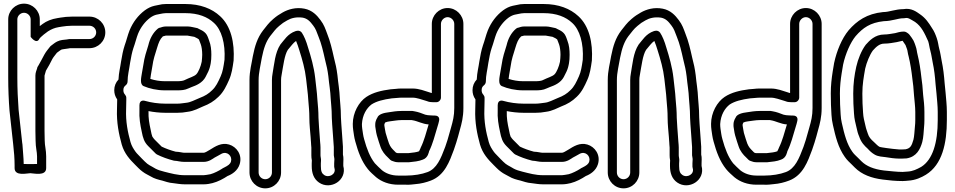

<svg xmlns="http://www.w3.org/2000/svg" viewBox="-20 -798 5233 1052"><path d="M375 -657H470C490.5 -657 507 -640.5 507 -620.5C507 -600.5 490.5 -584 470 -584H362C360.7 -584 358.9 -583.8 357.9 -583.7L346.5 -581.8C330.5 -579.9 311.9 -579.9 292.8 -570.4C278.1 -563 269.8 -554.2 260.1 -547.8C257.6 -546.1 255 -543.5 253.5 -541.3C244.5 -528.5 234.8 -520.1 222.9 -498.7C211 -474.9 204.2 -464.6 191.2 -440.3C187.3 -433.9 184 -430.1 183.1 -422.3C181.2 -415.3 174 -401.3 174 -384V-80C174 -62 174.4 -43.1 175 -26.5C175.2 10.3 183 33.8 183 59V100.6C173.2 100.9 161.3 101 146 101C131.2 101 117.9 100.8 109.9 100.6C109.2 61.8 105 28.9 103 -6.4C102.7 -11.4 102.1 -13.7 101.5 -16.3C94.4 -76.6 89.2 -135.4 81.9 -196.4C77.7 -251.7 75 -312.5 75 -372V-692C75 -711.2 91.8 -728 111.5 -728C131.2 -728 148 -711.2 148 -692V-596C148 -596 179.4 -552.9 195.4 -584.8C197.5 -589.1 207.5 -599 220.3 -609.2L243.2 -626.4C261.7 -638 279.5 -645.7 301.3 -649.2C308.9 -650.1 313.8 -651 320.3 -652.3L335.1 -654.2C341.4 -655 347.7 -656 354 -656C360.8 -656 367.4 -657 375 -657ZM25 -692V-372C25 -310.5 27.7 -248.5 32.1 -191.6C39.7 -128.5 44.8 -69.6 52.2 -8C56.9 31.4 60 72.8 60 109V123C60 169.4 128.9 151 146 151C163.7 151 233 169.4 233 123V59C233 24.1 225 0.1 225 -27.5C224.3 -45.6 224 -62 224 -80V-383.7C224.5 -387 228.9 -399.5 231.7 -410.7C246.5 -435.3 253.5 -448.2 267.1 -475.3C273.7 -486.9 280.4 -493.5 291.8 -508.9C302.6 -516.6 311.3 -523.7 315.2 -525.6C320.6 -528.3 336.5 -529.4 354.1 -532.3L364.1 -534H470C517.8 -534 557 -572.5 557 -620.5C557 -668.5 517.8 -707 470 -707H375C367.1 -707 361.8 -706.8 352.8 -706C344.5 -705.9 337.4 -705.3 328.2 -703.7L312.9 -701.8C306.5 -701 301.8 -699.6 294.7 -698.8C262.8 -693.9 234.3 -682.3 214 -667L198 -655V-692C198 -739.4 158.7 -778 111.5 -778C64.3 -778 25 -739.4 25 -692Z M939 83C950.4 83 968 89 990 89H1096C1125.5 89 1146.6 71 1156.1 65.3C1166.2 58.8 1179 54 1193.8 44.5C1225.8 28.1 1254.1 58.4 1245.6 86.8C1241.2 101.5 1230.3 108.8 1208 120.1C1203.3 121.9 1199.1 124.8 1196.4 126.7C1179.7 137.7 1152.3 151.4 1133.1 156.5C1117.5 158.9 1104.9 162 1096 162H993C951.4 162 918 152.2 879.8 142.7C861.5 138.5 844 132.4 832.5 126.3C802.5 107.9 793.7 107.4 773.7 87.3L757.2 70.8C743.9 56 730.4 44.2 723.4 34.5C710.7 16.5 701.7 2.8 695 -19.8C680.2 -73.4 668.2 -131 671 -198.5C671 -215 671.3 -229.4 672 -248.5V-262C672 -268.1 669.6 -274.2 665.7 -278.6C658.8 -286.3 656 -293.8 656 -304C656 -316.2 659.6 -323.6 669.4 -331.3C675.7 -336.2 679 -344.8 679 -351C679 -385.4 687.8 -416.3 692.7 -453.3C697.9 -484.4 703.3 -511.6 710.6 -533.7C720.7 -561 728.2 -592.7 736.2 -612.6C751 -648.9 774.8 -679.8 802.9 -700.9C814.9 -709.7 827.2 -715.2 837.2 -717.5L856.9 -721.5C868.1 -723.7 878.7 -726 889 -726H996C1066.9 -726 1117.3 -705.2 1152.1 -672.6C1193.6 -635.3 1215.5 -560.3 1210.1 -470.5C1204.7 -432.9 1200.4 -404.8 1189.2 -380.2C1174.9 -348 1163.2 -323.1 1142.6 -304C1123 -284.4 1103.4 -272.4 1074 -261.3C1046.1 -250.2 1024.5 -237.1 1000.7 -234.9C985.3 -233.5 970.1 -230 952 -230H886C846.9 -230 807.6 -236 775.9 -245C773.3 -245.8 744 -255.2 744 -221V-197.6C741.7 -149.6 748.5 -114.1 756.5 -77C763.3 -41.4 769.9 -19.8 792.3 2.7L833.3 43.7C835.2 45.5 837.8 47.4 839.8 48.4C867.3 62.1 899.4 73.9 932.9 82.3C934.9 82.7 937.4 83 939 83ZM942.3 33.1C916.3 26.3 888.3 16.3 865.8 5.4L827.7 -32.7C822.8 -37.6 821.1 -40.5 814.6 -49.7C811.6 -56.8 808.9 -68.9 805.5 -87C797.7 -122.9 792.6 -149.4 793.7 -189.3C821 -183.8 854.2 -180 886 -180H952C971.8 -180 988.3 -181.7 1006.6 -185.2C1043.5 -189.3 1071.8 -206.6 1092 -214.7C1125.1 -227.1 1152.4 -243.3 1177.4 -268C1205.7 -294.8 1220.8 -328.3 1234.8 -359.7C1249.8 -392.8 1254.4 -427.1 1259.7 -464.5C1259.8 -464.9 1259.9 -465.8 1260 -466.4C1266.1 -565.5 1244.8 -655.8 1185.9 -709.4C1141 -751.1 1076.9 -776 996 -776H889C874.8 -776 861.5 -774.3 846.4 -770.4L826.8 -766.4C807.4 -762.1 790.5 -753.7 773.1 -741.1C736.6 -713.7 708.1 -676 689.8 -631.4C679.4 -605.3 672.1 -573.3 663.4 -550.3C653.8 -521.4 648.7 -493 643.3 -460.7C639.2 -429.7 630.9 -401.2 629.2 -362.3C614.4 -346.8 606 -326.2 606 -304C606 -285.7 610.8 -269.4 622 -253.3V-249.5C621.4 -232.4 621 -215.6 621 -199.5C618.1 -126.8 631.4 -62.3 647 -6.2C661.7 44.4 692 76.4 721.3 105.7L738.3 122.7C746.2 130.6 753.7 137.1 761.9 143C776.8 154.8 796.3 162.6 806.7 169.2C824.5 180.3 847.8 186.6 868.2 191.3C885.2 195.6 902.3 203.8 931.8 205.9C948.9 207.9 968.9 212 993 212H1096C1115.6 212 1132.9 208 1144.1 205.3C1174.4 197.7 1204.9 181 1226.9 166.4C1250.6 157.3 1282.5 137.7 1293.4 101.2C1308.7 50.3 1276.7 6.2 1235.2 -6.1C1193.7 -18.3 1160.2 3.8 1129.7 22.8C1116.5 30.9 1102.8 39 1096 39H990C980 39 964.6 33.9 942.3 33.1ZM889 -653C874.2 -653 863.4 -648.1 858.8 -646.9C853.4 -646.4 848.6 -644.2 845 -641.2C818.2 -618.9 801 -586.2 792.8 -550.4C781.9 -514.8 771.4 -485.8 765.3 -441.8L757.3 -396.1C753.6 -372.2 744.6 -335.7 767.2 -326C798.2 -312.7 839.8 -303 883 -303H952C971.9 -303 993.1 -304.1 1012.2 -313.6C1031.9 -323.5 1064.9 -329.5 1090.7 -355.3C1104.7 -369.3 1109.9 -384.2 1114.9 -393.5C1124.2 -410.4 1129.5 -425.9 1132.5 -441.1L1134.5 -451.1C1137 -463.5 1138 -481.1 1138 -498C1138 -524.2 1135.5 -551.1 1126.1 -574.6C1124 -579.5 1120.2 -594.9 1112.4 -607.9C1106.3 -618.1 1094.8 -627.1 1084.2 -632.4L1069.2 -639.8C1064.8 -643 1060.9 -644.3 1057.1 -644.8C1048 -645.9 1025.7 -653 1009 -653ZM889 -603H1006.8C1023.8 -600 1025.3 -600 1044.7 -596.2L1061.1 -588C1063.3 -586.7 1063.8 -586.6 1069.8 -581.9C1073.5 -573.8 1075.4 -566.4 1080 -555.3C1084.7 -543.2 1088 -520.2 1088 -498C1088 -486.2 1086.6 -472.9 1085.2 -459.7C1080.2 -434.5 1067.2 -402.5 1055.3 -390.7C1043.2 -378.6 1018.8 -372.9 989.8 -358.4C983.9 -355.4 969.2 -353 952 -353H883C854.9 -353 828.1 -357.8 803.7 -365.7C804.6 -373.2 805.7 -381.6 806.7 -387.9L814.7 -434.2C820.3 -475.3 829.2 -498.3 840.9 -536.7C849.5 -564.8 855.9 -582.8 872.5 -598.8C881.3 -601.2 887.7 -603 889 -603Z M1732 -47C1732 -47.6 1732 -48.5 1731.9 -48.9C1729.5 -80.6 1726.6 -118.9 1725 -152.6C1724.9 -192.7 1722 -217.1 1718.9 -253.7C1716.6 -298.2 1710.5 -331.8 1706.9 -371.5C1700.3 -430.8 1683.4 -488.4 1668 -537.1C1657.9 -572.8 1646.3 -600 1633.8 -618.9C1627.4 -628.4 1615.5 -631.7 1605.6 -628.9C1603.1 -628.6 1601.5 -628.2 1600.1 -627.7C1555.8 -612.9 1536 -576.3 1518.4 -556.7C1517.6 -555.9 1516.7 -554.6 1516.2 -553.9C1486.3 -509 1482.5 -444.3 1473.4 -394.7C1471.2 -383.5 1470 -371.1 1470 -359V147C1470 167.5 1453.5 184 1433.5 184C1413.5 184 1397 167.5 1397 147V-359C1397 -401.5 1407.9 -439.3 1414.6 -481.6C1425.2 -534.1 1437.1 -569.4 1460.6 -600.5C1481.4 -626 1488.1 -637.7 1509.7 -655.9C1528.7 -672.1 1532.7 -674.2 1553.5 -686.3C1575.6 -699 1603 -706.2 1638.8 -701.3C1663.9 -696.2 1678.2 -682.2 1696.1 -657.9C1709.7 -640.4 1715.1 -624.1 1725.7 -595.8C1741.1 -558.6 1750.5 -517.9 1760.7 -472.1C1769.7 -437.5 1774.9 -413.7 1779.1 -380.3C1783.4 -333.9 1790.4 -300.4 1792 -256.9C1792.7 -242.1 1793.9 -227.7 1795.1 -218.5L1797.1 -189.4C1797.7 -179.5 1798 -167.6 1798 -154C1798 -153.6 1798 -152.9 1798 -152.6L1800 -116.5C1802.7 -71.6 1806.7 -35.5 1809 7.7V53C1809 54 1811.3 67.5 1811.8 70.3C1812.9 78.6 1811 82.3 1811 97V115C1811 117.6 1811.6 120.8 1812.3 122.9C1823.5 156.6 1781.6 178.5 1756.2 160.9C1743.9 152.4 1738 141.3 1738 112V97C1738 91.9 1738.3 87.3 1738.8 83.1C1740.1 73.2 1736 61.9 1736 53V10C1736 -8.3 1732 -33 1732 -47ZM1686 10.8V53C1686 62.5 1686.7 70.2 1688.7 81.1C1688.4 84.7 1688 91.8 1688 97V112C1688 148.7 1698 181.5 1727.8 202.1C1791.1 245.8 1882.6 189.6 1861 111.3V97C1861 85.8 1863.4 65.6 1859 49V7C1859 6.7 1859 6.1 1859 5.7C1856.5 -40.7 1852.5 -75.8 1850 -119.4L1848 -154.7C1848 -167.5 1847.6 -181.6 1847 -192.6L1844.9 -222.7C1844.3 -232.6 1842.7 -244.1 1842 -259C1840.1 -306.8 1832.8 -342.8 1828.9 -385.7C1824.2 -423.1 1818.6 -448.1 1809.3 -483.8C1799.5 -527.8 1789.5 -571.9 1772.3 -614.2C1762.8 -639.5 1755.7 -662.3 1735.9 -688.1C1716.7 -714.2 1690.6 -742.3 1647.8 -750.5C1600.9 -759.6 1558.5 -746.8 1528.5 -729.6C1507.9 -717.6 1497.6 -711.3 1477.3 -694.1C1450.5 -671.3 1439.8 -654 1421.4 -631.5C1389.6 -590 1376.5 -545.8 1365.4 -490.4C1359.1 -450.4 1347 -410.5 1347 -359V147C1347 194.8 1385.5 234 1433.5 234C1481.5 234 1520 194.8 1520 147V-359C1520 -368.2 1520.8 -376.5 1522.6 -385.3C1532.3 -438.9 1538.5 -495.6 1556.9 -524.8C1574.4 -544.6 1586.1 -562.9 1602.2 -573.6C1608.3 -557.8 1614.6 -542.4 1620 -522.9C1635.8 -473.4 1651.2 -419.5 1657.1 -366.5C1660.9 -324.9 1667 -290.7 1669.1 -250.3C1672.3 -210.9 1675 -189.2 1675 -152C1675 -116.1 1679.5 -78.1 1682 -46C1682.2 -35 1684 -23.9 1684 -18C1684 -9 1685.3 -1 1686 10.8Z M2336 -166C2328.4 -166 2318.9 -167.4 2310 -169.7C2291.6 -177.1 2270 -185 2251.5 -188C2249.9 -188.4 2241 -190 2240 -190H2179C2154.3 -190 2129.5 -186.1 2109.6 -182.8C2086.6 -180 2054.1 -173.4 2047.3 -152.9C2046.9 -151.7 2036 -137.5 2036 -116V-107C2036 -105.2 2036.3 -102.9 2036.6 -101.6C2039.4 -88.9 2039.2 -77.7 2044.9 -56.2C2049.3 -41.8 2052.2 -32 2055.2 -22.4L2064.3 4.9C2072.6 30 2089.5 50.5 2105.8 65.2L2118.3 77.7C2121.9 81.2 2126.8 83.6 2131.1 84.5C2138.7 87.5 2148.5 91 2162 91H2220C2220.9 91 2222.1 90.9 2222.8 90.8C2246.9 88.2 2273.4 86.3 2296.9 76.5C2325.9 66.8 2330 33.5 2331.1 30.8C2351.9 -11.6 2362 -54.8 2374.9 -96.7L2380.9 -116.8C2381.1 -117.2 2381.2 -117.7 2381.3 -117.9L2385.3 -133.9C2386.1 -137.4 2393.7 -165 2361 -165H2353C2348 -165 2341.7 -166 2336 -166ZM2218.6 41H2162C2155 41 2157.9 41.3 2149.3 38L2140.7 29.3C2127.6 16.2 2119.4 7.8 2111.5 -11.6L2102.8 -37.6C2100.3 -45.9 2097.4 -55.3 2093 -69.8C2089.6 -83.2 2089.7 -91.3 2086 -109.6V-116C2086 -117.1 2086.3 -118.6 2090.4 -126.9C2098.2 -130 2105.9 -132.1 2115.8 -133.2C2137.4 -135.6 2158.5 -140 2179 -140H2236C2237.1 -139.7 2238.3 -139.4 2239.5 -139.3C2267.6 -135.2 2294.6 -118.3 2328.6 -116.2C2315 -71.1 2303.5 -25.9 2285.6 9.8C2283.4 14.3 2282 20.8 2276 30.9C2261.8 36.4 2244.4 38.2 2218.6 41ZM2432.5 -704C2451.7 -704 2469 -686.6 2469 -667V-206C2469 -163.3 2461.5 -134.6 2451 -97.9C2445 -77 2438.8 -54.7 2432.1 -31.4L2419.4 6.7C2395 71.9 2372.9 125.7 2323 144.7C2290.9 157 2247.4 164 2206 164H2162C2123.5 164 2093.2 151.2 2073.3 135C2060 123 2044.6 108.3 2034 96.8C2007 62.6 1989.8 18.1 1975.1 -35.7C1969.1 -56.9 1968.4 -70.5 1964.7 -92.9C1963.5 -101.3 1963 -110.2 1963 -118.3C1965.9 -168.3 1988.3 -204.9 2015.4 -225.6C2042.3 -243.3 2081.1 -253 2126.6 -259.1L2151.9 -261.1C2161.3 -261.8 2170.6 -263 2180 -263H2240C2263.9 -263 2289.8 -252.6 2315.6 -245.1L2330.1 -240.3C2332.6 -239.4 2335.8 -239 2338 -239C2342.6 -238.4 2348.2 -238 2353 -238H2371C2386.1 -238 2396 -252.3 2396 -263V-667C2396 -686.5 2413.3 -704 2432.5 -704ZM2432.5 -754C2384.8 -754 2346 -714 2346 -667V-288.4C2345.9 -288.4 2343.4 -288.8 2342.4 -288.9L2330.4 -292.9C2307.2 -299.5 2277.3 -313 2240 -313H2180C2169 -313 2159 -312.4 2147.4 -310.9L2122.1 -308.9C2121.8 -308.9 2121.1 -308.8 2120.7 -308.8C2071 -302.2 2025 -292 1987.1 -266.8C1946.4 -239.7 1913 -181 1913 -119C1913 -107.1 1913.7 -96.5 1915.3 -85.2C1918.7 -64.9 1919.6 -48.3 1926.9 -22.3C1942.2 33.8 1961.3 86 1995.5 128.6C2008.5 144.9 2025.7 159.4 2040.7 172.9C2071.2 198.1 2112.5 214 2162 214H2205.2C2225.3 215.1 2241.4 212.2 2256 210.9C2286.4 208.7 2316.2 200.9 2340.9 191.3C2417.3 162.3 2443.4 85.2 2466.6 23.3L2479.9 -16.6C2486.6 -40.1 2493.4 -59.9 2499.2 -84.7C2509.5 -120.6 2519 -157.2 2519 -206V-667C2519 -714 2480.2 -754 2432.5 -754Z M2902 83C2913.4 83 2931 89 2953 89H3059C3088.5 89 3109.6 71 3119.1 65.3C3129.2 58.8 3142 54 3156.8 44.5C3188.8 28.1 3217.1 58.4 3208.6 86.8C3204.2 101.5 3193.3 108.8 3171 120.1C3166.3 121.9 3162.1 124.8 3159.4 126.7C3142.7 137.7 3115.3 151.4 3096.1 156.5C3080.5 158.9 3067.9 162 3059 162H2956C2914.4 162 2881 152.2 2842.8 142.7C2824.5 138.5 2807 132.4 2795.5 126.3C2765.5 107.9 2756.7 107.4 2736.7 87.3L2720.2 70.8C2706.9 56 2693.4 44.2 2686.4 34.5C2673.7 16.5 2664.7 2.8 2658 -19.8C2643.2 -73.4 2631.2 -131 2634 -198.5C2634 -215 2634.3 -229.4 2635 -248.5V-262C2635 -268.1 2632.6 -274.2 2628.7 -278.6C2621.8 -286.3 2619 -293.8 2619 -304C2619 -316.2 2622.6 -323.6 2632.4 -331.3C2638.7 -336.2 2642 -344.8 2642 -351C2642 -385.4 2650.8 -416.3 2655.7 -453.3C2660.9 -484.4 2666.3 -511.6 2673.6 -533.7C2683.7 -561 2691.2 -592.7 2699.2 -612.6C2714 -648.9 2737.8 -679.8 2765.9 -700.9C2777.9 -709.7 2790.2 -715.2 2800.2 -717.5L2819.9 -721.5C2831.1 -723.7 2841.7 -726 2852 -726H2959C3029.9 -726 3080.3 -705.2 3115.1 -672.6C3156.6 -635.3 3178.5 -560.3 3173.1 -470.5C3167.7 -432.9 3163.4 -404.8 3152.2 -380.2C3137.9 -348 3126.2 -323.1 3105.6 -304C3086 -284.4 3066.4 -272.4 3037 -261.3C3009.1 -250.2 2987.5 -237.1 2963.7 -234.9C2948.3 -233.5 2933.1 -230 2915 -230H2849C2809.9 -230 2770.6 -236 2738.9 -245C2736.3 -245.8 2707 -255.2 2707 -221V-197.6C2704.7 -149.6 2711.5 -114.1 2719.5 -77C2726.3 -41.4 2732.9 -19.8 2755.3 2.7L2796.3 43.7C2798.2 45.5 2800.8 47.4 2802.8 48.4C2830.3 62.1 2862.4 73.9 2895.9 82.3C2897.9 82.7 2900.4 83 2902 83ZM2905.3 33.1C2879.3 26.3 2851.3 16.3 2828.8 5.4L2790.7 -32.7C2785.8 -37.6 2784.1 -40.5 2777.6 -49.7C2774.6 -56.8 2771.9 -68.9 2768.5 -87C2760.7 -122.9 2755.6 -149.4 2756.7 -189.3C2784 -183.8 2817.2 -180 2849 -180H2915C2934.8 -180 2951.3 -181.7 2969.6 -185.2C3006.5 -189.3 3034.8 -206.6 3055 -214.7C3088.1 -227.1 3115.4 -243.3 3140.4 -268C3168.7 -294.8 3183.8 -328.3 3197.8 -359.7C3212.8 -392.8 3217.4 -427.1 3222.7 -464.5C3222.8 -464.9 3222.9 -465.8 3223 -466.4C3229.1 -565.5 3207.8 -655.8 3148.9 -709.4C3104 -751.1 3039.9 -776 2959 -776H2852C2837.8 -776 2824.5 -774.3 2809.4 -770.4L2789.8 -766.4C2770.4 -762.1 2753.5 -753.7 2736.1 -741.1C2699.6 -713.7 2671.1 -676 2652.8 -631.4C2642.4 -605.3 2635.1 -573.3 2626.4 -550.3C2616.8 -521.4 2611.7 -493 2606.3 -460.7C2602.2 -429.7 2593.9 -401.2 2592.2 -362.3C2577.4 -346.8 2569 -326.2 2569 -304C2569 -285.7 2573.8 -269.4 2585 -253.3V-249.5C2584.4 -232.4 2584 -215.6 2584 -199.5C2581.1 -126.8 2594.4 -62.3 2610 -6.2C2624.7 44.4 2655 76.4 2684.3 105.7L2701.3 122.7C2709.2 130.6 2716.7 137.1 2724.9 143C2739.8 154.8 2759.3 162.6 2769.7 169.2C2787.5 180.3 2810.8 186.6 2831.2 191.3C2848.2 195.6 2865.3 203.8 2894.8 205.9C2911.9 207.9 2931.9 212 2956 212H3059C3078.6 212 3095.9 208 3107.1 205.3C3137.4 197.7 3167.9 181 3189.9 166.4C3213.6 157.3 3245.5 137.7 3256.4 101.2C3271.7 50.3 3239.7 6.2 3198.2 -6.1C3156.7 -18.3 3123.2 3.8 3092.7 22.8C3079.5 30.9 3065.8 39 3059 39H2953C2943 39 2927.6 33.9 2905.3 33.1ZM2852 -653C2837.2 -653 2826.4 -648.1 2821.8 -646.9C2816.4 -646.4 2811.6 -644.2 2808 -641.2C2781.2 -618.9 2764 -586.2 2755.8 -550.4C2744.9 -514.8 2734.4 -485.8 2728.3 -441.8L2720.3 -396.1C2716.6 -372.2 2707.6 -335.7 2730.2 -326C2761.2 -312.7 2802.8 -303 2846 -303H2915C2934.9 -303 2956.1 -304.1 2975.2 -313.6C2994.9 -323.5 3027.9 -329.5 3053.7 -355.3C3067.7 -369.3 3072.9 -384.2 3077.9 -393.5C3087.2 -410.4 3092.5 -425.9 3095.5 -441.1L3097.5 -451.1C3100 -463.5 3101 -481.1 3101 -498C3101 -524.2 3098.5 -551.1 3089.1 -574.6C3087 -579.5 3083.2 -594.9 3075.4 -607.9C3069.3 -618.1 3057.8 -627.1 3047.2 -632.4L3032.2 -639.8C3027.8 -643 3023.9 -644.3 3020.1 -644.8C3011 -645.9 2988.7 -653 2972 -653ZM2852 -603H2969.8C2986.8 -600 2988.3 -600 3007.7 -596.2L3024.1 -588C3026.3 -586.7 3026.8 -586.6 3032.8 -581.9C3036.5 -573.8 3038.4 -566.4 3043 -555.3C3047.7 -543.2 3051 -520.2 3051 -498C3051 -486.2 3049.6 -472.9 3048.2 -459.7C3043.2 -434.5 3030.2 -402.5 3018.3 -390.7C3006.2 -378.6 2981.8 -372.9 2952.8 -358.4C2946.9 -355.4 2932.2 -353 2915 -353H2846C2817.9 -353 2791.1 -357.8 2766.7 -365.7C2767.6 -373.2 2768.7 -381.6 2769.7 -387.9L2777.7 -434.2C2783.3 -475.3 2792.2 -498.3 2803.9 -536.7C2812.5 -564.8 2818.9 -582.8 2835.5 -598.8C2844.3 -601.2 2850.7 -603 2852 -603Z M3695 -47C3695 -47.6 3695 -48.5 3694.9 -48.9C3692.5 -80.6 3689.6 -118.9 3688 -152.6C3687.9 -192.7 3685 -217.1 3681.9 -253.7C3679.6 -298.2 3673.5 -331.8 3669.9 -371.5C3663.3 -430.8 3646.4 -488.4 3631 -537.1C3620.9 -572.8 3609.3 -600 3596.8 -618.9C3590.4 -628.4 3578.5 -631.7 3568.6 -628.9C3566.1 -628.6 3564.5 -628.2 3563.1 -627.7C3518.8 -612.9 3499 -576.3 3481.4 -556.7C3480.6 -555.9 3479.7 -554.6 3479.2 -553.9C3449.3 -509 3445.5 -444.3 3436.4 -394.7C3434.2 -383.5 3433 -371.1 3433 -359V147C3433 167.5 3416.5 184 3396.5 184C3376.5 184 3360 167.5 3360 147V-359C3360 -401.5 3370.9 -439.3 3377.6 -481.6C3388.2 -534.1 3400.1 -569.4 3423.6 -600.5C3444.4 -626 3451.1 -637.7 3472.7 -655.9C3491.7 -672.1 3495.7 -674.2 3516.5 -686.3C3538.6 -699 3566 -706.2 3601.8 -701.3C3626.9 -696.2 3641.2 -682.2 3659.1 -657.9C3672.7 -640.4 3678.1 -624.1 3688.7 -595.8C3704.1 -558.6 3713.5 -517.9 3723.7 -472.1C3732.7 -437.5 3737.9 -413.7 3742.1 -380.3C3746.4 -333.9 3753.4 -300.4 3755 -256.9C3755.7 -242.1 3756.9 -227.7 3758.1 -218.5L3760.1 -189.4C3760.7 -179.5 3761 -167.6 3761 -154C3761 -153.6 3761 -152.9 3761 -152.6L3763 -116.5C3765.7 -71.6 3769.7 -35.5 3772 7.7V53C3772 54 3774.3 67.5 3774.8 70.3C3775.9 78.6 3774 82.3 3774 97V115C3774 117.6 3774.6 120.8 3775.3 122.9C3786.5 156.6 3744.6 178.5 3719.2 160.9C3706.9 152.4 3701 141.3 3701 112V97C3701 91.9 3701.3 87.3 3701.8 83.1C3703.1 73.2 3699 61.9 3699 53V10C3699 -8.3 3695 -33 3695 -47ZM3649 10.8V53C3649 62.5 3649.7 70.2 3651.7 81.1C3651.4 84.7 3651 91.8 3651 97V112C3651 148.7 3661 181.5 3690.8 202.1C3754.1 245.8 3845.6 189.6 3824 111.3V97C3824 85.8 3826.4 65.6 3822 49V7C3822 6.7 3822 6.1 3822 5.7C3819.5 -40.7 3815.5 -75.8 3813 -119.4L3811 -154.7C3811 -167.5 3810.6 -181.6 3810 -192.6L3807.9 -222.7C3807.3 -232.6 3805.7 -244.1 3805 -259C3803.1 -306.8 3795.8 -342.8 3791.9 -385.7C3787.2 -423.1 3781.6 -448.1 3772.3 -483.8C3762.5 -527.8 3752.5 -571.9 3735.3 -614.2C3725.8 -639.5 3718.7 -662.3 3698.9 -688.1C3679.7 -714.2 3653.6 -742.3 3610.8 -750.5C3563.9 -759.6 3521.5 -746.8 3491.5 -729.6C3470.9 -717.6 3460.6 -711.3 3440.3 -694.1C3413.5 -671.3 3402.8 -654 3384.4 -631.5C3352.6 -590 3339.5 -545.8 3328.4 -490.4C3322.1 -450.4 3310 -410.5 3310 -359V147C3310 194.8 3348.5 234 3396.5 234C3444.5 234 3483 194.8 3483 147V-359C3483 -368.2 3483.8 -376.5 3485.6 -385.3C3495.3 -438.9 3501.5 -495.6 3519.9 -524.8C3537.4 -544.6 3549.1 -562.9 3565.2 -573.6C3571.3 -557.8 3577.6 -542.4 3583 -522.9C3598.8 -473.4 3614.2 -419.5 3620.1 -366.5C3623.9 -324.9 3630 -290.7 3632.1 -250.3C3635.3 -210.9 3638 -189.2 3638 -152C3638 -116.1 3642.5 -78.1 3645 -46C3645.2 -35 3647 -23.9 3647 -18C3647 -9 3648.3 -1 3649 10.8Z M4299 -166C4291.4 -166 4281.9 -167.4 4273 -169.7C4254.6 -177.1 4233 -185 4214.5 -188C4212.9 -188.4 4204 -190 4203 -190H4142C4117.3 -190 4092.5 -186.1 4072.6 -182.8C4049.6 -180 4017.1 -173.4 4010.3 -152.9C4009.9 -151.7 3999 -137.5 3999 -116V-107C3999 -105.2 3999.3 -102.9 3999.6 -101.6C4002.4 -88.9 4002.2 -77.7 4007.9 -56.2C4012.3 -41.8 4015.2 -32 4018.2 -22.4L4027.3 4.9C4035.6 30 4052.5 50.5 4068.8 65.2L4081.3 77.7C4084.9 81.2 4089.8 83.6 4094.1 84.5C4101.7 87.5 4111.5 91 4125 91H4183C4183.9 91 4185.1 90.9 4185.8 90.8C4209.9 88.2 4236.4 86.3 4259.9 76.5C4288.9 66.8 4293 33.5 4294.1 30.8C4314.9 -11.6 4325 -54.8 4337.9 -96.7L4343.9 -116.8C4344.1 -117.2 4344.2 -117.7 4344.3 -117.9L4348.3 -133.9C4349.1 -137.4 4356.7 -165 4324 -165H4316C4311 -165 4304.7 -166 4299 -166ZM4181.6 41H4125C4118 41 4120.9 41.3 4112.3 38L4103.7 29.3C4090.6 16.2 4082.4 7.8 4074.5 -11.6L4065.8 -37.6C4063.3 -45.9 4060.4 -55.3 4056 -69.8C4052.6 -83.2 4052.7 -91.3 4049 -109.6V-116C4049 -117.1 4049.3 -118.6 4053.4 -126.9C4061.2 -130 4068.9 -132.1 4078.8 -133.2C4100.4 -135.6 4121.5 -140 4142 -140H4199C4200.1 -139.7 4201.3 -139.4 4202.5 -139.3C4230.6 -135.2 4257.6 -118.3 4291.6 -116.2C4278 -71.1 4266.5 -25.9 4248.6 9.8C4246.4 14.3 4245 20.8 4239 30.9C4224.8 36.4 4207.4 38.2 4181.6 41ZM4395.5 -704C4414.7 -704 4432 -686.6 4432 -667V-206C4432 -163.3 4424.5 -134.6 4414 -97.9C4408 -77 4401.8 -54.7 4395.1 -31.4L4382.4 6.7C4358 71.9 4335.9 125.7 4286 144.7C4253.9 157 4210.4 164 4169 164H4125C4086.5 164 4056.2 151.2 4036.3 135C4023 123 4007.6 108.3 3997 96.8C3970 62.6 3952.8 18.1 3938.1 -35.7C3932.1 -56.9 3931.4 -70.5 3927.7 -92.9C3926.5 -101.3 3926 -110.2 3926 -118.3C3928.9 -168.3 3951.3 -204.9 3978.4 -225.6C4005.3 -243.3 4044.1 -253 4089.6 -259.1L4114.9 -261.1C4124.3 -261.8 4133.6 -263 4143 -263H4203C4226.9 -263 4252.8 -252.6 4278.6 -245.1L4293.1 -240.3C4295.6 -239.4 4298.8 -239 4301 -239C4305.6 -238.4 4311.2 -238 4316 -238H4334C4349.1 -238 4359 -252.3 4359 -263V-667C4359 -686.5 4376.3 -704 4395.5 -704ZM4395.5 -754C4347.8 -754 4309 -714 4309 -667V-288.4C4308.9 -288.4 4306.4 -288.8 4305.4 -288.9L4293.4 -292.9C4270.2 -299.5 4240.3 -313 4203 -313H4143C4132 -313 4122 -312.4 4110.4 -310.9L4085.1 -308.9C4084.8 -308.9 4084.1 -308.8 4083.7 -308.8C4034 -302.2 3988 -292 3950.1 -266.8C3909.4 -239.7 3876 -181 3876 -119C3876 -107.1 3876.7 -96.5 3878.3 -85.2C3881.7 -64.9 3882.6 -48.3 3889.9 -22.3C3905.2 33.8 3924.3 86 3958.5 128.6C3971.5 144.9 3988.7 159.4 4003.7 172.9C4034.2 198.1 4075.5 214 4125 214H4168.2C4188.3 215.1 4204.4 212.2 4219 210.9C4249.4 208.7 4279.2 200.9 4303.9 191.3C4380.3 162.3 4406.4 85.2 4429.6 23.3L4442.9 -16.6C4449.6 -40.1 4456.4 -59.9 4462.2 -84.7C4472.5 -120.6 4482 -157.2 4482 -206V-667C4482 -714 4443.2 -754 4395.5 -754Z M4822.3 -682C4870 -682.7 4898.3 -698 4931 -698H4933C4934.9 -698 4937.4 -698.3 4938.8 -698.7C4955.8 -702.8 4967.3 -693.2 4993.7 -677.8C5029 -653 5045.4 -617 5065.8 -571.7C5070.8 -556.5 5071.7 -541 5077.9 -518.4C5083.3 -498.9 5085.6 -479.6 5090.5 -455C5098.8 -415.7 5102.8 -381.1 5106.1 -336.8L5111.1 -286.8C5113.7 -254.7 5118 -216.8 5118 -185V-140C5118 -16.4 5090.7 77 5027.4 116.4C5002.8 129.8 4982 140.4 4952.3 142.1C4943.7 142.7 4933.3 143.5 4925.2 144C4889.4 143.9 4858.6 139 4822.5 136.1C4767.2 129.1 4726.9 112.6 4699.7 85.3L4682.7 68.3C4668.1 53.7 4658.5 46.2 4649.6 32.8C4620.7 -7.6 4606.8 -59.7 4592.3 -124.7C4585.3 -152.8 4585.6 -186.8 4583 -226.3C4582.3 -246.9 4582 -265.6 4582 -286C4582 -327 4586.2 -361.5 4591.7 -397L4599.6 -444.3C4612.1 -502.3 4639.4 -565.2 4668 -599.8C4708 -645.7 4747.9 -674 4822.3 -682ZM4821 -732C4820.4 -732 4819.3 -732 4818.5 -731.9C4729.7 -723 4674.8 -683.9 4629.9 -632.2C4592.5 -587.2 4564.3 -518.4 4550.6 -454.2C4550.5 -454 4550.4 -453.5 4550.3 -453.1L4542.3 -405C4536.6 -367.9 4532 -330.6 4532 -286C4532 -264.8 4532.3 -245 4533 -223.7C4535.7 -185.2 4534.3 -151.4 4543.7 -113.2C4557.9 -49.4 4572.5 10.5 4608.4 61.1C4621.3 80.2 4635.6 92 4647.3 103.7L4664.3 120.7C4702.5 158.8 4755.7 178.2 4816.9 185.8C4851.8 190.2 4885 194 4926 194C4936.3 194 4947.1 192.6 4955.7 191.9C4996 189.7 5029.3 173.9 5053.1 159.3C5143.1 103.9 5168 -13.5 5168 -140V-185C5168 -221.3 5163.5 -259.3 5160.9 -291.2L5155.9 -341.2C5152.6 -384.9 5148.1 -423.9 5139.5 -465C5135.2 -486.6 5132.7 -507.9 5126.1 -531.6C5121.5 -548.4 5120.5 -566.9 5112.6 -589.3C5106.1 -607.7 5099.3 -626.2 5084.8 -646.9C5069.4 -671.5 5052 -698.6 5021.1 -719.7C5004.3 -731.1 4974.6 -756.2 4930.2 -748C4885 -747.7 4852.1 -732 4821 -732ZM4944 70C4945.3 70 4947.1 69.8 4948.1 69.7C5002 60.7 5021.9 19.9 5033.1 -19.3C5040.3 -46.4 5040.7 -77.4 5042.9 -100.4C5044.3 -112.9 5045 -126.6 5045 -140V-185C5045 -216.7 5041.3 -252.3 5037.9 -279.5L5033.9 -330C5033.9 -330.3 5033.8 -330.8 5033.8 -331.1L5028.8 -370.9C5024 -414.4 5017.5 -458.9 5007.1 -500.6C5003.5 -512.9 5003.7 -527.7 4996.3 -547.2C4993.2 -555.8 4990.6 -564.8 4985.4 -575.2C4979.8 -586.2 4972.5 -594.7 4963.3 -607.5C4958.9 -613.7 4947.5 -620.4 4946.9 -620.8C4942.8 -623.5 4937 -625 4933 -625L4931 -625C4913.4 -625 4895.6 -619.4 4884.8 -616.5C4862.9 -613 4843.3 -609 4825 -609C4773.9 -609 4742.9 -574.3 4724.4 -553.7C4723.9 -553.2 4723.3 -552.4 4723 -552C4699.9 -521.2 4680.8 -473.7 4671.6 -432.4C4661.6 -387.5 4655 -341.2 4655 -285C4655 -249.2 4656.3 -209 4659.1 -177.3C4661 -144.2 4667 -125.3 4672.6 -100.7C4677 -79.8 4680.4 -66.5 4687.5 -50.3C4698.1 -17.5 4716.8 1 4734.3 16.7C4746.1 29.8 4757 40.2 4773.6 49.7C4791.8 60.1 4817.9 61.4 4830.4 62.8C4854.8 67.1 4884.6 71 4906 71H4922C4929.8 71 4937.7 70 4944 70ZM4925.4 -574.6C4929.9 -568 4934.4 -560.8 4941.5 -551C4943.5 -546.7 4946.1 -538.7 4949.6 -529.1C4953.1 -520.5 4952.8 -508.8 4958.9 -487.4C4967.8 -451.4 4974.5 -407.4 4979.2 -365.1L4984.1 -325.5L4988.1 -275C4990.3 -246.8 4995 -213.9 4995 -185V-140C4995 -128.1 4994.4 -117.1 4993.1 -105.6C4990.7 -80 4989.4 -49.6 4984.9 -32.7C4975.1 1.7 4967.6 14.8 4941.7 20C4935.6 20.1 4928.5 20.4 4921 21H4907.2C4886.2 18.9 4857.3 16.8 4838.5 13.4C4823.6 10.7 4805.6 9.4 4797.7 5.9C4787.7 0 4779.6 -9.9 4768.6 -19.7C4751.7 -34.7 4740.8 -46.6 4734.9 -66.2C4729.8 -83.5 4726.6 -86.8 4721.4 -111.3C4715.1 -139 4710.4 -153.6 4708.9 -180.8C4706.2 -212.2 4705 -249.9 4705 -285C4705 -336.3 4712.4 -375.4 4720.5 -422.1C4728 -455.3 4745.8 -498.5 4762.4 -521.1C4780.9 -541.6 4799 -559 4825 -559C4850.7 -559 4874.7 -564.3 4893.8 -567.3C4904.6 -568.9 4915.2 -573.2 4925.4 -574.6Z"/></svg>

Font: Smoothie
Style: Outline
Weight: 400
Foundry: Cannot Into Space Fonts
Version: Version 0.8